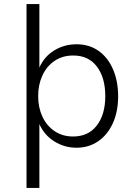

<svg xmlns="http://www.w3.org/2000/svg" viewBox="-20 -717 670 941"><path d="M110 -697H173V-386Q197 -440 246 -470Q295 -500 355 -500Q418 -500 464 -467Q510 -434 534.5 -376Q559 -318 559 -245Q559 -170 533 -113Q507 -56 461 -24.5Q415 7 355 7Q295 7 245.5 -24.5Q196 -56 173 -109V204H110ZM496 -246Q496 -336 455 -390.5Q414 -445 339 -445Q287 -445 248 -419Q209 -393 188 -347.5Q167 -302 167 -246Q167 -190 188 -145Q209 -100 248 -74Q287 -48 338 -48Q413 -48 454.5 -102Q496 -156 496 -246Z"/></svg>

Font: Hanken Grotesk Light
Style: Regular
Weight: 300
Designer: Alfredo Marco Pradil
Foundry: Hanken Design Co.
Version: Version 3.014